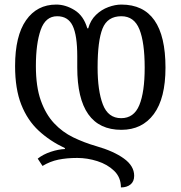

<svg xmlns="http://www.w3.org/2000/svg" viewBox="-20 -568 790 840"><path d="M511 0Q318 0 318 -273V-322Q318 -413 298 -455Q278 -497 230 -497Q179 -497 158 -437Q137 -377 137 -279Q137 -189 158.5 -128.5Q180 -68 216.5 -29Q253 10 300.5 33Q348 56 400 71Q477 93 522 125.5Q567 158 567 201Q567 226 551 239Q535 252 509 252Q509 208 479.5 179.5Q450 151 406 137Q362 123 318 123Q272 123 235.5 130.5Q199 138 166 158L145 126Q169 107 202.5 96Q236 85 264 84V80Q198 49 149 3.5Q100 -42 73 -110.5Q46 -179 46 -279Q46 -411 94 -479.5Q142 -548 226 -548Q267 -548 306.5 -523.5Q346 -499 362 -444H366Q376 -480 400 -503Q424 -526 454 -537Q484 -548 511 -548Q704 -548 704 -272Q704 -138 653 -69Q602 0 511 0ZM511 -497Q450 -497 428.5 -443Q407 -389 407 -273Q407 -171 430 -111Q453 -51 510 -51Q566 -51 589.5 -108Q613 -165 613 -272Q613 -382 590 -439.5Q567 -497 511 -497Z"/></svg>

Font: Noto Serif Georgian Condensed
Style: Regular
Weight: 400
Width: 3
Designer: Monotype Design Team, Akaki Razmadze
Foundry: Google LLC
Version: Version 2.003; ttfautohint (v1.8.4.7-5d5b)